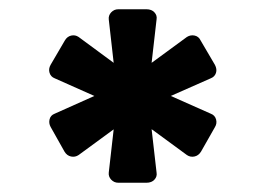

<svg xmlns="http://www.w3.org/2000/svg" viewBox="-20 -762 572 415"><path d="M235.9 -367Q226.5 -367 220.3 -373.7Q214.1 -380.4 215.1 -389.1L225.7 -482.4L149.9 -426.9Q142.5 -421.9 133.6 -423.7Q124.7 -425.5 119.4 -434.3L89.4 -487.7Q85 -495.7 87.2 -504.3Q89.4 -512.9 98.1 -516.2L184 -554.6L98.1 -592.8Q89.7 -596.1 87.1 -604.6Q84.4 -613.1 89.4 -621.9L120.1 -674.4Q125.1 -683.1 133.8 -685.1Q142.5 -687.1 149.9 -682.1L225.7 -626.2L215.1 -719.9Q214.1 -728.6 220.3 -735.3Q226.5 -742 235.9 -742H296.6Q307.6 -742 313.8 -735.3Q320 -728.6 318.4 -719.9L307.7 -626.2L384 -682.1Q392 -687.1 400.9 -685.1Q409.7 -683.1 413.7 -674.4L444.5 -621.9Q449.5 -612.5 446.8 -604.3Q444.1 -596.1 435.7 -592.8L349.2 -554.6L435.7 -516.2Q444.5 -512.9 447 -504Q449.5 -495.1 444.5 -487.1L414.5 -434.3Q409.1 -425.5 400.2 -423.7Q391.4 -421.9 384 -426.9L307.7 -482.8L318.4 -389.1Q320 -380.4 313.8 -373.7Q307.6 -367 296.6 -367Z"/></svg>

Font: Rubik Light
Style: Italic
Weight: 300
Italic angle: -12°
Designer: Hubert and Fischer
Foundry: Hubert and Fischer
Version: Version 2.300;gftools[0.9.30]